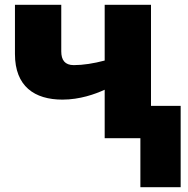

<svg xmlns="http://www.w3.org/2000/svg" viewBox="-20 -573 781 796"><path d="M606 -553H414V-322C369 -310 324 -303 286 -303C249 -303 234 -324 234 -360V-553H42V-349C42 -215 123 -160 239 -160C311 -160 375 -183 414 -201V0H562V203H729V-134H606Z"/></svg>

Font: Noto Sans UI Black
Style: Regular
Weight: 900
Designer: Monotype Design Team
Foundry: Monotype Imaging Inc.
Version: Version 1.901